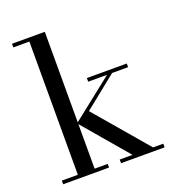

<svg xmlns="http://www.w3.org/2000/svg" viewBox="-136 -856 875 963"><g transform="rotate(-20 302.0 -375.0)"><path d="M36.5 0V-19.5H122V-730.5H36.5V-750H211.5V-19.5H281.5V0ZM345.5 0V-19.5H414L206.5 -263L431 -440.5H330.5V-460H543.5V-440.5H458L283.5 -300.5L523.5 -19.5H578V0Z"/></g></svg>

Font: Bodoni Moda SC
Style: Regular
Weight: 400
Designer: Owen Earl
Foundry: indestructible type
Version: Version 2.005